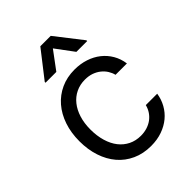

<svg xmlns="http://www.w3.org/2000/svg" viewBox="-221 -876 1000 1000"><g transform="rotate(-45 279.0 -376.0)"><path d="M298.3 11.4Q240.8 11.4 195 -9.6Q149.1 -30.5 117.2 -68Q85.2 -105.5 68.2 -157.1Q51.1 -208.8 51.1 -269.9Q51.1 -332.4 68.7 -384.2Q86.3 -436.1 118.6 -473.5Q150.9 -511 196.2 -531.8Q241.5 -552.6 296.9 -552.6Q340.2 -552.6 377.3 -540.3Q414.4 -528.1 442.6 -505.7Q470.9 -483.3 489.2 -451.9Q507.5 -420.5 512.8 -382.1H429Q424.4 -400.9 413.7 -418Q403.1 -435 386.5 -448.3Q370 -461.6 348 -469.5Q326 -477.3 298.3 -477.3Q261.7 -477.3 231.5 -462.7Q201.3 -448.2 179.9 -421.3Q158.4 -394.5 146.7 -356.9Q134.9 -319.2 134.9 -272.7Q134.9 -225.5 146.5 -186.8Q158 -148.1 179.3 -120.9Q200.6 -93.8 230.8 -78.8Q261 -63.9 298.3 -63.9Q322.8 -63.9 344.1 -70.5Q365.4 -77.1 382.3 -89.3Q399.1 -101.6 411.2 -119.1Q423.3 -136.7 429 -159.1H512.8Q507.5 -122.9 490.2 -91.8Q473 -60.7 445.5 -37.8Q418 -14.9 380.9 -1.8Q343.8 11.4 298.3 11.4ZM295.5 -710.2 221.6 -610.8H142V-616.5L257.1 -764.2H333.8L448.9 -616.5V-610.8H369.3Z"/></g></svg>

Font: Interop
Style: Regular
Weight: 400
Designer: Rasmus Andersson, Google, Jang Haemin
Foundry: jhaemin
Version: Version 1.008